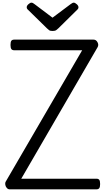

<svg xmlns="http://www.w3.org/2000/svg" viewBox="-20 -1424 791 1444"><path d="M53 0Q41 0 32 -9.5Q23 -19 20 -33Q17 -47 23 -58L598 -1046H87Q72 -1046 65.5 -1055Q59 -1064 59 -1086Q59 -1109 65.5 -1117.5Q72 -1126 87 -1126H684Q703 -1126 713.5 -1106Q724 -1086 714 -1069L140 -80H705Q720 -80 726.5 -71.5Q733 -63 733 -40Q733 -18 726.5 -9Q720 0 705 0ZM535 -1404Q544 -1404 557 -1392.5Q570 -1381 570 -1370Q570 -1368 569.5 -1364Q569 -1360 564 -1354L419 -1211Q412 -1205 403.5 -1198Q395 -1191 375 -1191Q356 -1191 348 -1198Q340 -1205 333 -1211L187 -1354Q182 -1360 181.5 -1364Q181 -1368 181 -1370Q181 -1381 194 -1392.5Q207 -1404 216 -1404Q223 -1404 228.5 -1400.5Q234 -1397 241 -1392L375 -1291L510 -1392Q518 -1397 523 -1400.5Q528 -1404 535 -1404Z"/></svg>

Font: Playwrite BR
Style: Regular
Weight: 400
Designer: Veronika Burian, José Scaglione
Foundry: TypeTogether
Version: Version 1.002